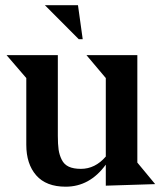

<svg xmlns="http://www.w3.org/2000/svg" viewBox="-20 -701 631 731"><path d="M279.8 -551.8 150.9 -681.2H276.9L294.9 -551.8ZM200.2 -491.2V-184.1Q200.2 -151.9 203.1 -131.3Q206.1 -110.8 215.1 -92.8Q224.1 -74.7 241.9 -66.4Q259.8 -58.1 288.1 -58.1Q342.3 -58.1 382.8 -105V-403.8L309.1 -491.2H502.9V-82L570.8 0L382.8 5.9V-74.2Q321.8 9.8 230 9.8Q155.8 9.8 117.9 -33.4Q80.1 -76.7 80.1 -149.9V-403.8L4.9 -491.2Z"/></svg>

Font: Bluu Next
Style: Bold
Weight: 700
Designer: Jean-Baptiste Morizot, Igor Stepanchenko (Cyrillic)
Foundry: Igor Stepanchenko
Version: Version 1.005